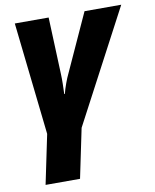

<svg xmlns="http://www.w3.org/2000/svg" viewBox="-87 -615 743 922"><g transform="rotate(-10 284.0 -154.5)"><path d="M60 240 110 0 49 -549H214L225 -272Q226 -250 225.5 -223.5Q225 -197 224 -174H227Q232 -195 242 -222.5Q252 -250 260 -266L389 -549H568L278 0L228 240Z"/></g></svg>

Font: Noto Sans Disp ExtBd
Style: Italic
Weight: 800
Italic angle: -12°
Designer: Monotype Design Team
Foundry: Monotype Imaging Inc.
Version: Version 2.000;GOOG;noto-source:20170915:90ef993387c0